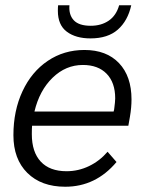

<svg xmlns="http://www.w3.org/2000/svg" viewBox="-20 -700 550 730"><path d="M480 -322Q480 -291 474 -256L468 -222H102Q101 -212 101 -190Q101 -122 135 -85.5Q169 -49 233 -49Q278 -49 318.5 -68.5Q359 -88 389 -123L423 -84Q344 10 228 10Q137 10 84 -42.5Q31 -95 31 -186Q31 -279 65.5 -353Q100 -427 161.5 -468.5Q223 -510 301 -510Q385 -510 432.5 -460Q480 -410 480 -322ZM418 -326Q418 -386 385.5 -419.5Q353 -453 295 -453Q230 -453 180 -404.5Q130 -356 111 -276H412L414 -284Q418 -314 418 -326ZM200 -659Q200 -673 201 -680H244Q241 -644 260.5 -623Q280 -602 325 -602Q365 -602 393.5 -621.5Q422 -641 433 -680H479Q466 -621 428 -587.5Q390 -554 324 -554Q268 -554 234 -579.5Q200 -605 200 -659Z"/></svg>

Font: Sarabun Light
Style: Italic
Weight: 300
Italic angle: -10°
Designer: Suppakit Chalermlarp | Katatrad Co.,Ltd.
Foundry: Cadson Demak Co.,Ltd.
Version: Version 1.000; ttfautohint (v1.6)